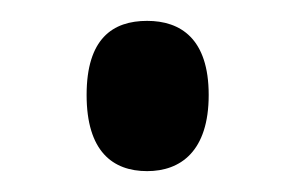

<svg xmlns="http://www.w3.org/2000/svg" viewBox="-20 -556 284 184"><path d="M121 -392C153 -392 180 -411 180 -465C180 -519 153 -536 121 -536C88 -536 63 -519 63 -465C63 -411 88 -392 121 -392Z"/></svg>

Font: Noto Serif Display ExtraCondensed
Style: Bold
Weight: 700
Width: 2
Designer: Monotype Design Team
Foundry: Monotype Imaging Inc.
Version: Version 2.009